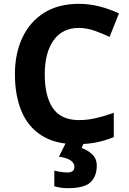

<svg xmlns="http://www.w3.org/2000/svg" viewBox="-20 -744 677 1004"><path d="M393 -598Q306 -598 260 -533Q214 -468 214 -355Q214 -241 256.5 -178.5Q299 -116 393 -116Q437 -116 480.5 -126Q524 -136 575 -154V-27Q528 -8 482 1Q436 10 379 10Q269 10 197.5 -35.5Q126 -81 92 -163.5Q58 -246 58 -356Q58 -464 97 -547Q136 -630 210.5 -677Q285 -724 393 -724Q446 -724 499.5 -710.5Q553 -697 602 -674L553 -551Q513 -570 472.5 -584Q432 -598 393 -598ZM486 122Q486 178 453.5 209Q421 240 335 240Q313 240 295.5 237Q278 234 264 230V148Q278 152 298.5 155Q319 158 334 158Q348 158 358.5 151.5Q369 145 369 128Q369 110 351 96Q333 82 288 75L326 0H420L407 30Q437 40 461.5 62.5Q486 85 486 122Z"/></svg>

Font: Noto Sans Tangsa
Style: Regular
Weight: 400
Designer: David Williams
Foundry: Google LLC
Version: Version 1.504